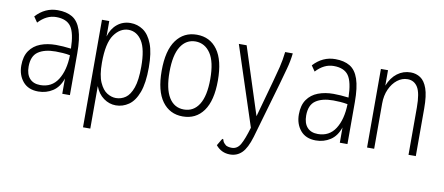

<svg xmlns="http://www.w3.org/2000/svg" viewBox="-60 -690 2520 1090"><g transform="rotate(10 1200.0 -144.5)"><path d="M168 11Q110 11 79 -26Q48 -63 48 -118Q48 -171 71 -204Q94 -237 133.5 -252Q173 -267 222 -267Q240 -267 263.5 -265.5Q287 -264 309 -261Q307 -351 281.5 -387Q256 -423 196 -423Q140 -423 94 -373L72 -405Q125 -463 198 -463Q249 -463 282.5 -443Q316 -423 332.5 -374.5Q349 -326 349 -242V0H305V-88Q288 -37 251 -13Q214 11 168 11ZM90 -119Q90 -75 111.5 -51Q133 -27 173 -27Q239 -27 273.5 -81Q308 -135 310 -223Q290 -227 267.5 -228.5Q245 -230 227 -230Q163 -230 126.5 -205Q90 -180 90 -119Z M454 167V-453H496V-364Q509 -410 541.5 -436.5Q574 -463 618 -463Q658 -463 691 -440.5Q724 -418 743.5 -367.5Q763 -317 763 -232Q763 -142 743 -88.5Q723 -35 689 -11.5Q655 12 615 12Q577 12 544.5 -11.5Q512 -35 496 -78V167ZM608 -29Q639 -29 664 -46.5Q689 -64 704.5 -107.5Q720 -151 720 -229Q720 -330 691 -376Q662 -422 614 -423Q565 -423 530.5 -374.5Q496 -326 496 -213Q496 -140 514 -100Q532 -60 557.5 -44.5Q583 -29 608 -29Z M1000 8Q925 8 881.5 -51.5Q838 -111 838 -227Q838 -344 881.5 -403.5Q925 -463 1000 -463Q1076 -463 1119 -403.5Q1162 -344 1162 -227Q1162 -111 1119 -51.5Q1076 8 1000 8ZM1000 -32Q1056 -32 1087 -81.5Q1118 -131 1118 -228Q1118 -327 1086 -375Q1054 -423 1000 -424Q945 -424 914 -375Q883 -326 883 -228Q883 -131 913.5 -81.5Q944 -32 1000 -32Z M1302 174Q1252 174 1220 135L1240 101L1245 94L1251 97Q1252 104 1255.5 110.5Q1259 117 1272 128Q1286 135 1305 135Q1337 135 1355 103.5Q1373 72 1393 4L1243 -453H1288L1413 -66L1471 -275Q1484 -321 1494.5 -364Q1505 -407 1510 -453H1554Q1549 -407 1536.5 -362Q1524 -317 1511 -270L1418 52Q1398 119 1370 146.5Q1342 174 1302 174Z M1768 11Q1710 11 1679 -26Q1648 -63 1648 -118Q1648 -171 1671 -204Q1694 -237 1733.5 -252Q1773 -267 1822 -267Q1840 -267 1863.5 -265.5Q1887 -264 1909 -261Q1907 -351 1881.5 -387Q1856 -423 1796 -423Q1740 -423 1694 -373L1672 -405Q1725 -463 1798 -463Q1849 -463 1882.5 -443Q1916 -423 1932.5 -374.5Q1949 -326 1949 -242V0H1905V-88Q1888 -37 1851 -13Q1814 11 1768 11ZM1690 -119Q1690 -75 1711.5 -51Q1733 -27 1773 -27Q1839 -27 1873.5 -81Q1908 -135 1910 -223Q1890 -227 1867.5 -228.5Q1845 -230 1827 -230Q1763 -230 1726.5 -205Q1690 -180 1690 -119Z M2062 0V-453H2103V-364Q2122 -412 2156 -437.5Q2190 -463 2233 -463Q2264 -463 2289 -446.5Q2314 -430 2328.5 -389.5Q2343 -349 2343 -275V0H2301V-273Q2301 -356 2280.5 -389Q2260 -422 2222 -422Q2190 -422 2163 -401Q2136 -380 2119.5 -343.5Q2103 -307 2103 -261V0Z"/></g></svg>

Font: Inconsolata Condensed Light
Style: Regular
Weight: 300
Width: 3
Monospace: yes
Designer: Raph Levien, Cyreal, Brenton Simpson
Foundry: Raph Levien, Cyreal, Google
Version: Version 3.001; ttfautohint (v1.8.2.53-6de2)